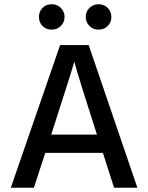

<svg xmlns="http://www.w3.org/2000/svg" viewBox="-20 -887 700 907"><path d="M267.5 -849.5Q285 -832 285 -807Q285 -782 267.5 -764.5Q250 -747 224 -747Q198 -747 181 -764Q164 -781 164 -807Q164 -833 181 -850Q198 -867 224 -867Q250 -867 267.5 -849.5ZM488.5 -850Q506 -833 506 -807Q506 -781 488.5 -764Q471 -747 445.5 -747Q420 -747 402.5 -764.5Q385 -782 385 -807Q385 -832 402.5 -849.5Q420 -867 445.5 -867Q471 -867 488.5 -850ZM140 0H31L264 -674H399L629 0H519L466 -165H194ZM331 -596Q324 -567 222 -251H438Q351 -520 331 -596Z"/></svg>

Font: Hind Jalandhar Medium
Style: Regular
Weight: 500
Designer: Namrata Goyal
Foundry: Indian Type Foundry
Version: Version 0.702;PS 1.0;hotconv 1.0.81;makeotf.lib2.5.63406